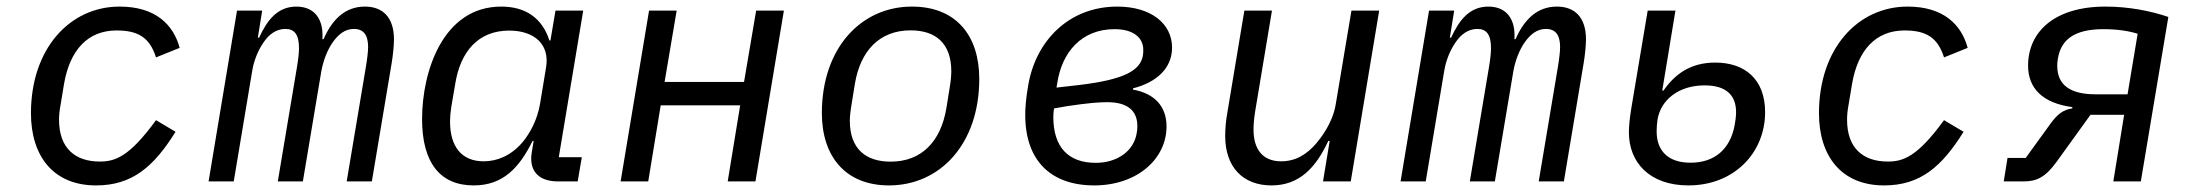

<svg xmlns="http://www.w3.org/2000/svg" viewBox="-20 -548 6642 580"><path d="M270.2 12.1C379.6 12.1 444.6 -44.4 510.3 -149.9L451.3 -185C370 -73.2 327.1 -60 281.2 -60C207 -60 158.4 -100.5 158.4 -185.7C158.4 -199.2 159.1 -210.9 163.4 -233.7L173.3 -293.7C191.1 -398.4 246.4 -456 332 -456C395.2 -456 431.8 -436.4 451.3 -374.6L522.7 -403.4C504.3 -472.3 451 -528.1 341.3 -528.1C191.1 -528.1 73.5 -401.3 73.5 -206C73.5 -76.3 141.3 12.1 270.2 12.1Z M686.1 0 741.8 -333.5C746.4 -362.2 758.2 -394.5 777 -421.2C793 -444.6 815 -460.6 842 -460.6C869.3 -460.6 883.2 -443.9 883.2 -403.1C883.2 -387.1 881 -368.6 877.1 -345.5L819.2 0H894.9L950.6 -332.4C956 -362.6 967.7 -395.6 985.8 -421.2C1002.5 -444.2 1022 -460.6 1049.4 -460.6C1078.5 -460.6 1092 -441.8 1092 -405.9C1092 -392 1089.1 -368.6 1085.2 -345.5L1027.3 0H1103.3L1163.4 -358.7C1167.3 -382.8 1170.1 -410.2 1170.1 -429.3C1170.1 -492.2 1139.2 -528.1 1082.4 -528.1C1022 -528.1 983.3 -488.6 957.4 -429.7H953.8C958.1 -486.9 932.5 -528.1 875.4 -528.1C818.2 -528.1 786.9 -486.9 762.8 -434.3H758.9L772 -516H696L610.1 0Z M1410.9 12.1C1499.6 12.1 1548.7 -41.2 1588.8 -122.2H1592L1586.3 -87C1578.1 -38 1600.9 0 1665.5 0H1725.1L1737.6 -73.2H1668L1741.8 -516H1658L1642.8 -425.8H1639.6C1618.3 -492.5 1568.5 -528.1 1494.3 -528.1C1317.8 -528.1 1255 -331.7 1255 -188.2C1255 -57.2 1308.9 12.1 1410.9 12.1ZM1339.5 -180.8C1339.5 -193.9 1340.6 -208.1 1343.4 -225.9L1355.5 -296.5C1371.1 -391.3 1424 -455.6 1518.1 -455.6C1593 -455.6 1641.3 -415.1 1629.6 -344.5L1611.2 -233.3C1603 -186.4 1582 -146.3 1557.2 -116.8C1523.1 -77.8 1482.2 -60.7 1441.1 -60.7C1373.9 -60.7 1339.5 -105.8 1339.5 -180.8Z M1854.8 0H1938.2L1975.9 -229.8H2215.9L2178.3 0H2262.1L2348 -516H2264.2L2227.6 -300.4H1987.6L2024.1 -516H1940.7Z M2665.5 12.1C2819.2 12.1 2938.2 -112.6 2938.2 -309.7C2938.2 -439.3 2869.3 -528.1 2734.7 -528.1C2581.7 -528.1 2462.7 -403.4 2462.7 -206.3C2462.7 -76.7 2533 12.1 2665.5 12.1ZM2547.2 -183.2C2547.2 -195.3 2548.7 -210.6 2552.6 -233.7L2562.5 -295.1C2579.2 -394.5 2636.7 -456.3 2730.8 -456.3C2806.1 -456.3 2853.7 -417.6 2853.7 -332.7C2853.7 -320.7 2852.6 -305.4 2848.7 -282.3L2838.8 -220.9C2822.1 -121.4 2764.6 -59.7 2670.5 -59.7C2595.2 -59.7 2547.2 -98.4 2547.2 -183.2Z M3285.5 12.1C3414.1 12.1 3503.9 -67.1 3503.9 -166.2C3503.9 -225.9 3468.4 -265.6 3402.7 -277.3V-281.2C3473.4 -299 3520.6 -341.6 3520.6 -404.1C3520.6 -476.9 3456.7 -528.1 3355.1 -528.1C3208.5 -528.1 3108.3 -424 3085.9 -289.4C3078.8 -247.5 3077.1 -223 3077.1 -200.6C3077.1 -62.1 3155.2 12.1 3285.5 12.1ZM3161.9 -194.6C3161.9 -204.5 3163 -214.5 3164.1 -220.5L3205.3 -227.6C3267.8 -236.9 3299.4 -239.3 3324.9 -239.3C3384.9 -239.3 3415.8 -214.8 3415.8 -166.9C3415.8 -159.1 3414.8 -150.9 3413.7 -145.2C3404.8 -91.3 3354.4 -56.1 3290.1 -56.1C3206.7 -56.1 3161.9 -104 3161.9 -194.6ZM3171.5 -283.4 3173.7 -296.2C3187.5 -390.3 3247.2 -459.9 3346.9 -459.9C3404.1 -459.9 3433.6 -433.9 3433.6 -397.7C3433.6 -392 3433.6 -386 3432.5 -380C3424.4 -335.2 3377.1 -307.5 3239.7 -291.2Z M3976.6 0H4060.4L4146.3 -516H4062.5L4014.9 -232.2C4005.3 -174.7 3968.4 -129.6 3957 -115.8C3928.3 -82 3894.5 -60.7 3850.1 -60.7C3793.3 -60.7 3766.7 -98.4 3766.7 -156.2C3766.7 -168.7 3767.8 -188.6 3771.7 -212L3822.4 -516H3739L3687.5 -207C3682.9 -182.2 3681.1 -157.7 3681.1 -137.1C3681.1 -44 3734 12.1 3821 12.1C3904.1 12.1 3954.5 -40.1 3992.5 -122.2H3996.8Z M4286.9 0 4342.7 -333.5C4347.3 -362.2 4359 -394.5 4377.8 -421.2C4393.8 -444.6 4415.8 -460.6 4442.8 -460.6C4470.2 -460.6 4484 -443.9 4484 -403.1C4484 -387.1 4481.9 -368.6 4478 -345.5L4420.1 0H4495.7L4551.5 -332.4C4556.8 -362.6 4568.5 -395.6 4586.6 -421.2C4603.3 -444.2 4622.9 -460.6 4650.2 -460.6C4679.3 -460.6 4692.8 -441.8 4692.8 -405.9C4692.8 -392 4690 -368.6 4686.1 -345.5L4628.2 0H4704.2L4764.2 -358.7C4768.1 -382.8 4771 -410.2 4771 -429.3C4771 -492.2 4740.1 -528.1 4683.2 -528.1C4622.9 -528.1 4584.2 -488.6 4558.2 -429.7H4554.7C4558.9 -486.9 4533.4 -528.1 4476.2 -528.1C4419 -528.1 4387.8 -486.9 4363.6 -434.3H4359.7L4372.9 -516H4296.9L4210.9 0Z M5080.3 12.1C5218.7 12.1 5312.1 -86.6 5312.1 -209.2C5312.1 -308.2 5251.4 -359 5161.2 -359C5084.5 -359 5037.6 -321.4 5005.3 -274.5H5001.4L5041.2 -516H4957.4L4908 -221.6C4902.7 -189.3 4900.6 -164.4 4900.6 -148.1C4900.6 -57.9 4962.7 12.1 5080.3 12.1ZM4984.4 -151.6C4984.4 -161.9 4985.4 -175.4 4987.2 -187.5C4997.2 -245.4 5049.7 -290.1 5129.6 -290.1C5193.2 -290.1 5224.4 -261.4 5224.4 -209.2C5224.4 -196.7 5222.3 -181.8 5220.2 -170.5C5206.7 -96.6 5158.7 -56.5 5087 -56.5C5017.8 -56.5 4984.4 -93.4 4984.4 -151.6Z M5671.5 12.1C5780.9 12.1 5845.9 -44.4 5911.6 -149.9L5852.6 -185C5771.3 -73.2 5728.3 -60 5682.5 -60C5608.3 -60 5559.7 -100.5 5559.7 -185.7C5559.7 -199.2 5560.4 -210.9 5564.6 -233.7L5574.6 -293.7C5592.3 -398.4 5647.7 -456 5733.3 -456C5796.5 -456 5833.1 -436.4 5852.6 -374.6L5924 -403.4C5905.5 -472.3 5852.3 -528.1 5742.5 -528.1C5592.3 -528.1 5474.8 -401.3 5474.8 -206C5474.8 -76.3 5542.6 12.1 5671.5 12.1Z M6033 0H6093C6132.5 0 6159.1 -12.4 6193.5 -60.4L6295.1 -201.3H6396.7L6364 0H6447.1L6530.2 -496.8C6477.3 -514.9 6410.5 -528.1 6340.2 -528.1C6184.7 -528.1 6106.5 -450.6 6106.5 -349.8C6106.5 -282 6149.5 -236.5 6240.4 -224.4L6239.7 -220.5C6212.4 -216.3 6195.3 -203.5 6173.7 -173.7L6099.4 -71H6044.4ZM6194.6 -349.1C6194.6 -355.1 6194.6 -360.4 6196.7 -371.8C6206.3 -428.6 6246.8 -459.9 6334.2 -459.9C6376.4 -459.9 6412.3 -454.2 6437.5 -446L6407 -263.1H6310.4C6235.8 -263.1 6194.6 -289.8 6194.6 -349.1Z"/></svg>

Font: Margiela Mono Italic Text It
Style: Regular
Weight: 400
Designer: Mike Abbink, Paul van der Laan, Pieter van Rosmalen
Foundry: Bold Monday
Version: Version 2.003 2021